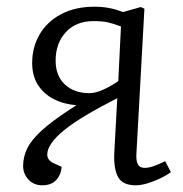

<svg xmlns="http://www.w3.org/2000/svg" viewBox="-20 -539 547 573"><path d="M330 -246Q277 -219 237.5 -195.5Q198 -172 172 -151Q146 -130 133.5 -111.5Q121 -93 121 -78Q121 -69 126 -62.5Q131 -56 140 -52L164 -41Q162 -17 147.5 -1.5Q133 14 106 14Q81 14 65 -3Q49 -20 49 -44Q49 -72 62 -97.5Q75 -123 105.5 -150.5Q136 -178 188 -212L208 -225Q170 -228 140 -243.5Q110 -259 93 -286Q76 -313 76 -351Q76 -398 98 -436Q120 -474 162 -496.5Q204 -519 262 -519Q284 -519 303.5 -515.5Q323 -512 347 -503L400 -518L411 -513L387 -79Q386 -59 391.5 -48.5Q397 -38 412 -38Q423 -38 438 -43Q453 -48 473 -58L490 -25Q476 -15 457 -6Q438 3 419 8.5Q400 14 385 14Q346 14 332.5 -10.5Q319 -35 321 -82ZM341 -460Q317 -469 301 -472.5Q285 -476 259 -476Q207 -476 176.5 -443Q146 -410 146 -358Q146 -313 173.5 -287Q201 -261 247 -261Q264 -261 286 -270.5Q308 -280 333 -297Z"/></svg>

Font: Literata 18pt Light
Style: Italic
Weight: 300
Italic angle: -2°
Designer: Latin by Veronika Burian and Jose Scaglione. Greek by Irene Vlachou. Cyrillic by Vera Evstafieva
Foundry: TypeTogether
Version: Version 3.103;gftools[0.9.29]